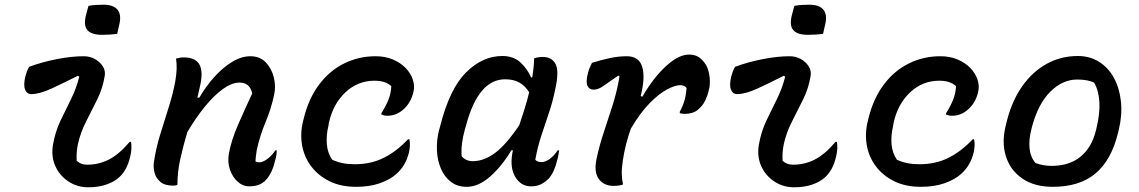

<svg xmlns="http://www.w3.org/2000/svg" viewBox="-20 -783 4840 816"><path d="M104 -499Q157 -519 220.5 -531.5Q284 -544 336 -544Q362 -544 383.5 -532Q405 -520 417 -501Q429 -482 425 -460Q417 -409 393.5 -361Q370 -313 346 -266.5Q322 -220 311 -170Q307 -150 306 -133.5Q305 -117 306 -100Q323 -83 350 -83Q399 -83 442 -104.5Q485 -126 531 -180H537Q539 -167 538.5 -151Q538 -135 533 -116Q520 -60 487 -30Q467 -11 433 1Q399 13 355 13Q308 13 270.5 -12Q233 -37 215 -77.5Q197 -118 205 -167Q215 -224 237 -270Q259 -316 281.5 -361Q304 -406 317 -457L311 -461Q254 -432 201 -407.5Q148 -383 113 -383Q94 -383 86.5 -402.5Q79 -422 88 -459Q91 -470 94.5 -479.5Q98 -489 104 -499ZM356 -758Q371 -761 388 -762Q405 -763 419 -763Q463 -763 480 -741Q497 -719 487 -679L478 -639Q463 -637 446 -636Q429 -635 414 -635Q368 -635 351 -655.5Q334 -676 346 -721Z M728 -534Q736 -536 743.5 -537.5Q751 -539 761 -539Q812 -539 828.5 -507Q845 -475 828 -408Q824 -389 819 -368H827Q855 -416 891 -456Q927 -496 966.5 -520Q1006 -544 1044 -544Q1085 -544 1110 -517.5Q1135 -491 1144 -453Q1153 -415 1145 -380Q1132 -319 1108.5 -263.5Q1085 -208 1071 -144Q1069 -130 1067.5 -118.5Q1066 -107 1066 -96Q1074 -93 1082 -93Q1097 -93 1117 -108Q1137 -123 1150 -144H1156Q1156 -134 1154.5 -123.5Q1153 -113 1148 -96Q1142 -71 1134 -54.5Q1126 -38 1117 -26Q1104 -9 1085.5 0Q1067 9 1038 9Q1013 9 991 -10Q969 -29 957.5 -61.5Q946 -94 953 -132Q964 -189 990.5 -250Q1017 -311 1052 -386Q1042 -432 998 -432Q965 -432 927 -404.5Q889 -377 850 -329Q811 -281 776 -221Q759 -164 746.5 -108.5Q734 -53 734 3Q725 6 716 6Q680 6 661 -10.5Q642 -27 636.5 -50Q631 -73 634 -93Q642 -149 659.5 -207Q677 -265 696 -324Q715 -383 725 -438Q735 -496 728 -534Z M1576 -544Q1617 -544 1649 -530.5Q1681 -517 1702 -496Q1725 -473 1734 -446Q1743 -419 1738 -397L1735 -384Q1724 -344 1694 -317.5Q1664 -291 1626 -291Q1613 -291 1601 -296V-302Q1621 -334 1631.5 -361Q1642 -388 1643 -417Q1618 -440 1572 -440Q1501 -440 1448.5 -391Q1396 -342 1378 -262L1376 -249Q1366 -208 1369 -170.5Q1372 -133 1392 -104Q1414 -94 1437 -89.5Q1460 -85 1488 -85Q1556 -85 1610.5 -112Q1665 -139 1714 -191H1720Q1725 -165 1718 -135Q1705 -80 1666 -45Q1639 -20 1595 -4.5Q1551 11 1494 11Q1429 11 1381 -12.5Q1333 -36 1303 -75.5Q1273 -115 1264 -165Q1255 -215 1268 -268L1271 -280Q1292 -365 1336.5 -424Q1381 -483 1443 -513.5Q1505 -544 1576 -544Z M2115 -545Q2162 -545 2191.5 -518Q2221 -491 2237 -454H2242Q2250 -504 2250 -535Q2267 -541 2287 -541Q2325 -541 2341 -511Q2357 -481 2340 -405Q2329 -350 2312 -300.5Q2295 -251 2279.5 -203Q2264 -155 2255 -104Q2264 -94 2281 -94Q2298 -94 2317 -108Q2336 -122 2350 -144H2356Q2355 -135 2353.5 -125.5Q2352 -116 2348 -102Q2336 -51 2312 -24Q2296 -8 2278.5 0.5Q2261 9 2237 9Q2194 9 2170 -31Q2146 -71 2158 -135Q2159 -140 2160 -144H2153Q2114 -78 2064 -33.5Q2014 11 1964 11Q1924 11 1896.5 -10Q1869 -31 1854 -66Q1839 -101 1837 -142.5Q1835 -184 1845 -226L1851 -248Q1891 -406 1961 -475.5Q2031 -545 2115 -545ZM1942 -119Q1960 -98 1989 -98Q2037 -98 2084 -133Q2131 -168 2187 -251Q2198 -285 2209 -319Q2220 -353 2229 -391Q2212 -418 2187.5 -432Q2163 -446 2127 -446Q2013 -446 1961 -251L1956 -234Q1947 -202 1943.5 -173.5Q1940 -145 1942 -119Z M2496 -516Q2531 -527 2569 -535.5Q2607 -544 2644 -544Q2696 -544 2709.5 -498.5Q2723 -453 2703 -375L2710 -372Q2757 -453 2810.5 -502Q2864 -551 2908 -551Q2926 -551 2939.5 -545.5Q2953 -540 2963 -529Q2983 -510 2990 -484.5Q2997 -459 2997 -437.5Q2997 -416 2994 -407L2990 -390Q2987 -377 2977 -355.5Q2967 -334 2946 -316.5Q2925 -299 2889 -299Q2881 -299 2869 -302V-308Q2883 -334 2889.5 -357.5Q2896 -381 2898 -409Q2889 -421 2870 -421Q2849 -421 2815 -403Q2781 -385 2741 -344.5Q2701 -304 2661 -236Q2650 -205 2641.5 -172.5Q2633 -140 2627 -101Q2622 -67 2622.5 -43.5Q2623 -20 2628 1Q2612 7 2588 7Q2546 7 2524.5 -23Q2503 -53 2516 -111Q2528 -167 2546.5 -222Q2565 -277 2583.5 -335.5Q2602 -394 2613 -458L2608 -462Q2565 -432 2543.5 -417Q2522 -402 2503 -402Q2484 -402 2476.5 -419Q2469 -436 2479 -473Q2483 -491 2496 -516Z M3104 -499Q3157 -519 3220.5 -531.5Q3284 -544 3336 -544Q3362 -544 3383.5 -532Q3405 -520 3417 -501Q3429 -482 3425 -460Q3417 -409 3393.5 -361Q3370 -313 3346 -266.5Q3322 -220 3311 -170Q3307 -150 3306 -133.5Q3305 -117 3306 -100Q3323 -83 3350 -83Q3399 -83 3442 -104.5Q3485 -126 3531 -180H3537Q3539 -167 3538.5 -151Q3538 -135 3533 -116Q3520 -60 3487 -30Q3467 -11 3433 1Q3399 13 3355 13Q3308 13 3270.5 -12Q3233 -37 3215 -77.5Q3197 -118 3205 -167Q3215 -224 3237 -270Q3259 -316 3281.5 -361Q3304 -406 3317 -457L3311 -461Q3254 -432 3201 -407.5Q3148 -383 3113 -383Q3094 -383 3086.5 -402.5Q3079 -422 3088 -459Q3091 -470 3094.5 -479.5Q3098 -489 3104 -499ZM3356 -758Q3371 -761 3388 -762Q3405 -763 3419 -763Q3463 -763 3480 -741Q3497 -719 3487 -679L3478 -639Q3463 -637 3446 -636Q3429 -635 3414 -635Q3368 -635 3351 -655.5Q3334 -676 3346 -721Z M3976 -544Q4017 -544 4049 -530.5Q4081 -517 4102 -496Q4125 -473 4134 -446Q4143 -419 4138 -397L4135 -384Q4124 -344 4094 -317.5Q4064 -291 4026 -291Q4013 -291 4001 -296V-302Q4021 -334 4031.5 -361Q4042 -388 4043 -417Q4018 -440 3972 -440Q3901 -440 3848.5 -391Q3796 -342 3778 -262L3776 -249Q3766 -208 3769 -170.5Q3772 -133 3792 -104Q3814 -94 3837 -89.5Q3860 -85 3888 -85Q3956 -85 4010.5 -112Q4065 -139 4114 -191H4120Q4125 -165 4118 -135Q4105 -80 4066 -45Q4039 -20 3995 -4.5Q3951 11 3894 11Q3829 11 3781 -12.5Q3733 -36 3703 -75.5Q3673 -115 3664 -165Q3655 -215 3668 -268L3671 -280Q3692 -365 3736.5 -424Q3781 -483 3843 -513.5Q3905 -544 3976 -544Z M4561 -545Q4612 -545 4651.5 -520Q4691 -495 4714.5 -451.5Q4738 -408 4744 -351.5Q4750 -295 4735 -232L4731 -216Q4703 -102 4635.5 -45.5Q4568 11 4454 11Q4376 11 4324.5 -24.5Q4273 -60 4254.5 -120.5Q4236 -181 4256 -256L4260 -272Q4282 -357 4325.5 -418Q4369 -479 4429 -512Q4489 -545 4561 -545ZM4558 -445Q4497 -445 4445.5 -395Q4394 -345 4367 -248L4364 -236Q4352 -191 4355.5 -153.5Q4359 -116 4381 -90Q4414 -78 4449 -78Q4524 -78 4571.5 -116.5Q4619 -155 4637 -226L4640 -238Q4670 -362 4630 -432Q4603 -445 4558 -445Z"/></svg>

Font: Recursive Mn Csl St Med
Style: Italic
Weight: 500
Italic angle: -15°
Monospace: yes
Version: Version 1.079;hotconv 1.0.112;makeotfexe 2.5.65598; ttfautoh